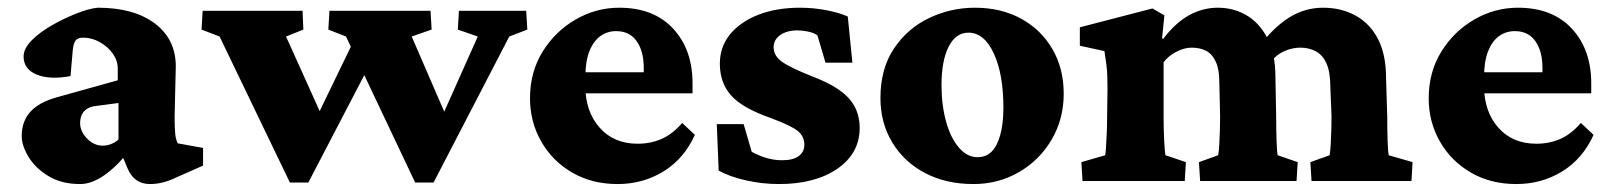

<svg xmlns="http://www.w3.org/2000/svg" viewBox="-20 -460 4094 488"><path d="M183.6 7.8Q136.7 7.8 103.5 -12.2Q70.3 -32.2 52.7 -61Q35.2 -89.8 35.2 -114.3Q35.2 -151.4 57.1 -175.8Q79.1 -200.2 125 -212.9L279.3 -255.9V-285.2Q279.3 -305.7 267.1 -323.2Q254.9 -340.8 234.4 -352.5Q213.9 -364.3 191.4 -364.3Q177.7 -364.3 172.4 -357.4Q167 -350.6 165 -333L159.2 -266.6Q106.4 -256.8 73.2 -270.5Q40 -284.2 40 -316.4Q40 -336.9 61 -357.9Q82 -378.9 113.3 -396.5Q144.5 -414.1 175.8 -426.3Q207 -438.5 228.5 -440.4Q320.3 -440.4 373.5 -400.4Q426.8 -360.4 426.8 -291L423.8 -165Q423.8 -134.8 425.3 -120.1Q426.8 -105.5 431.6 -95.7L496.1 -84V-39.1L427.7 -8.8Q409.2 0 393.1 3.9Q377 7.8 361.3 7.8Q320.3 7.8 303.7 -33.2L284.2 -80.1L306.6 -75.2Q277.3 -37.1 245.1 -14.6Q212.9 7.8 183.6 7.8ZM241.2 -89.8Q252 -89.8 262.2 -93.8Q272.5 -97.7 281.2 -105.5V-198.2L229.5 -191.4Q205.1 -189.5 194.3 -177.7Q183.6 -166 183.6 -147.5Q183.6 -126 201.2 -107.9Q218.8 -89.8 241.2 -89.8Z M1035.2 3.9 859.4 -367.2 814.5 -384.8 817.4 -432.6H1074.2L1077.1 -384.8L1026.4 -367.2L1121.1 -148.4H1096.7L1194.3 -367.2L1143.6 -384.8L1146.5 -432.6H1317.4L1320.3 -384.8L1274.4 -367.2L1082 3.9ZM716.8 3.9 538.1 -367.2 492.2 -384.8 495.1 -432.6H749L751 -384.8L707 -367.2L805.7 -148.4H778.3L883.8 -366.2L921.9 -299.8L763.7 3.9Z M1549.8 7.8Q1484.4 7.8 1434.1 -21.5Q1383.8 -50.8 1355.5 -100.6Q1327.1 -150.4 1327.1 -210Q1327.1 -277.3 1359.4 -329.1Q1391.6 -380.9 1443.4 -410.6Q1495.1 -440.4 1553.7 -440.4Q1641.6 -440.4 1690.9 -387.2Q1740.2 -334 1740.2 -248V-222.7H1455.1V-276.4H1633.8L1616.2 -249V-287.1Q1616.2 -330.1 1598.1 -355.5Q1580.1 -380.9 1545.9 -380.9Q1523.4 -380.9 1505.9 -368.2Q1488.3 -355.5 1478 -329.6Q1467.8 -303.7 1467.8 -263.7V-241.2Q1467.8 -176.8 1503.9 -135.7Q1540 -94.7 1600.6 -94.7Q1633.8 -94.7 1661.6 -106.9Q1689.5 -119.1 1713.9 -147.5L1746.1 -117.2Q1718.8 -56.6 1666.5 -24.4Q1614.3 7.8 1549.8 7.8Z M1960 7.8Q1918 7.8 1876.5 -1.5Q1835 -10.7 1806.6 -26.4L1801.8 -144.5H1870.1L1890.6 -74.2Q1929.7 -52.7 1967.8 -52.7Q1996.1 -52.7 2010.3 -63.5Q2024.4 -74.2 2024.4 -91.8Q2024.4 -113.3 2007.8 -127Q1991.2 -140.6 1938.5 -160.2Q1866.2 -185.5 1837.9 -217.8Q1809.6 -250 1809.6 -297.9Q1809.6 -340.8 1835.4 -372.6Q1861.3 -404.3 1907.2 -422.4Q1953.1 -440.4 2013.7 -440.4Q2046.9 -440.4 2080.1 -434.1Q2113.3 -427.7 2134.8 -418L2146.5 -300.8H2078.1L2057.6 -370.1Q2047.9 -377 2033.2 -379.9Q2018.6 -382.8 2006.8 -382.8Q1980.5 -382.8 1963.4 -371.1Q1946.3 -359.4 1946.3 -339.8Q1946.3 -318.4 1967.3 -303.2Q1988.3 -288.1 2044.9 -265.6Q2109.4 -241.2 2137.2 -210.4Q2165 -179.7 2165 -134.8Q2165 -70.3 2108.4 -31.2Q2051.8 7.8 1960 7.8Z M2454.1 7.8Q2384.8 7.8 2331.5 -20Q2278.3 -47.9 2248 -97.7Q2217.8 -147.5 2217.8 -210.9Q2217.8 -285.2 2252 -336.4Q2286.1 -387.7 2341.3 -414.1Q2396.5 -440.4 2458 -440.4Q2524.4 -440.4 2575.2 -412.6Q2626 -384.8 2654.8 -335.4Q2683.6 -286.1 2683.6 -221.7Q2683.6 -157.2 2652.8 -105Q2622.1 -52.7 2569.8 -22.5Q2517.6 7.8 2454.1 7.8ZM2463.9 -60.5Q2486.3 -60.5 2500.5 -74.7Q2514.6 -88.9 2522.5 -117.7Q2530.3 -146.5 2530.3 -186.5Q2530.3 -271.5 2505.9 -324.2Q2481.4 -377 2441.4 -377Q2409.2 -377 2391.1 -341.3Q2373 -305.7 2373 -243.2Q2373 -192.4 2384.8 -150.4Q2396.5 -108.4 2417.5 -84.5Q2438.5 -60.5 2463.9 -60.5Z M2731.4 0 2728.5 -47.9 2789.1 -65.4Q2790 -69.3 2791 -85Q2792 -100.6 2793 -121.1Q2793.9 -141.6 2793.9 -161.1L2794.9 -234.4Q2794.9 -252 2794.4 -266.6Q2793.9 -281.2 2792 -296.4Q2790 -311.5 2787.1 -330.1L2724.6 -343.8V-390.6L2909.2 -438.5L2939.5 -420.9L2933.6 -362.3L2936.5 -361.3Q2967.8 -402.3 3002.4 -421.4Q3037.1 -440.4 3075.2 -440.4Q3115.2 -440.4 3147.9 -421.4Q3180.7 -402.3 3201.2 -363.3Q3221.7 -324.2 3221.7 -263.7L3223.6 -163.1Q3223.6 -131.8 3224.6 -102.1Q3225.6 -72.3 3227.5 -65.4L3278.3 -47.9L3275.4 0H3030.3L3027.3 -47.9L3076.2 -65.4Q3078.1 -76.2 3079.1 -93.8Q3080.1 -111.3 3080.6 -130.9Q3081.1 -150.4 3081.1 -164.1L3079.1 -251Q3079.1 -283.2 3070.3 -302.7Q3061.5 -322.3 3045.9 -330.6Q3030.3 -338.9 3008.8 -338.9Q2990.2 -338.9 2970.2 -328.6Q2950.2 -318.4 2937.5 -301.8V-159.2Q2937.5 -131.8 2939 -102.5Q2940.4 -73.2 2942.4 -65.4L2994.1 -47.9L2991.2 0ZM3313.5 0 3310.5 -47.9 3359.4 -65.4Q3361.3 -76.2 3362.3 -93.8Q3363.3 -111.3 3363.8 -130.9Q3364.3 -150.4 3364.3 -164.1L3361.3 -238.3Q3361.3 -275.4 3352.1 -297.4Q3342.8 -319.3 3325.2 -329.1Q3307.6 -338.9 3285.2 -338.9Q3264.6 -338.9 3244.6 -330.1Q3224.6 -321.3 3212.9 -305.7L3179.7 -340.8Q3215.8 -389.6 3255.9 -415Q3295.9 -440.4 3342.8 -440.4Q3389.6 -440.4 3426.3 -419.9Q3462.9 -399.4 3482.9 -359.9Q3502.9 -320.3 3502.9 -261.7L3505.9 -163.1Q3505.9 -131.8 3506.8 -102.1Q3507.8 -72.3 3509.8 -65.4L3570.3 -47.9L3567.4 0Z M3834 7.8Q3768.6 7.8 3718.3 -21.5Q3668 -50.8 3639.6 -100.6Q3611.3 -150.4 3611.3 -210Q3611.3 -277.3 3643.6 -329.1Q3675.8 -380.9 3727.5 -410.6Q3779.3 -440.4 3837.9 -440.4Q3925.8 -440.4 3975.1 -387.2Q4024.4 -334 4024.4 -248V-222.7H3739.3V-276.4H3918L3900.4 -249V-287.1Q3900.4 -330.1 3882.3 -355.5Q3864.3 -380.9 3830.1 -380.9Q3807.6 -380.9 3790 -368.2Q3772.5 -355.5 3762.2 -329.6Q3752 -303.7 3752 -263.7V-241.2Q3752 -176.8 3788.1 -135.7Q3824.2 -94.7 3884.8 -94.7Q3918 -94.7 3945.8 -106.9Q3973.6 -119.1 3998 -147.5L4030.3 -117.2Q4002.9 -56.6 3950.7 -24.4Q3898.4 7.8 3834 7.8Z"/></svg>

Font: Crimson Pro ExtraBold
Style: Regular
Weight: 800
Designer: Jacques Le Bailly
Foundry: Baron von Fonthausen
Version: Version 1.003